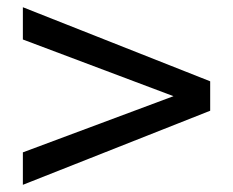

<svg xmlns="http://www.w3.org/2000/svg" viewBox="-20 -578 642 529"><path d="M43 -68.8 559.1 -272.9V-354L43 -558.1V-469.2L458 -313L43 -158.2Z"/></svg>

Font: Hack
Style: Regular
Weight: 400
Monospace: yes
Designer: Christopher Simpkins
Foundry: Christopher Simpkins
Version: Version 2.010